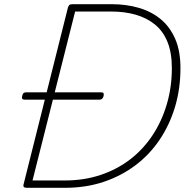

<svg xmlns="http://www.w3.org/2000/svg" viewBox="-20 -895 909 915"><path d="M108 0Q88 0 92 -15L304 -860Q307 -868 311 -871.5Q315 -875 327 -875H513Q582 -875 642 -857.5Q702 -840 746 -803.5Q790 -767 815 -709.5Q840 -652 840 -570Q840 -473 814.5 -387Q789 -301 741 -229.5Q693 -158 625 -107Q557 -56 473 -28Q389 0 290 0ZM135 -35H290Q381 -35 460 -61.5Q539 -88 601 -136Q663 -184 707 -250.5Q751 -317 775 -398.5Q799 -480 799 -570Q799 -644 778 -695.5Q757 -747 718 -778.5Q679 -810 626.5 -825Q574 -840 511 -840H338ZM98 -420Q89 -420 86 -424.5Q83 -429 86 -438Q88 -448 92 -451.5Q96 -455 106 -455H461Q472 -455 473.5 -450.5Q475 -446 474 -438Q471 -428 466.5 -424Q462 -420 453 -420Z"/></svg>

Font: Playwrite IS Thin
Style: Regular
Weight: 250
Designer: Veronika Burian, José Scaglione
Foundry: TypeTogether
Version: Version 1.002